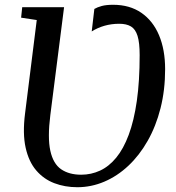

<svg xmlns="http://www.w3.org/2000/svg" viewBox="-20 -773 738 803"><path d="M303.4 10Q251.4 10 207.1 -6.9Q162.8 -23.8 131.6 -60.2Q100.3 -96.5 87.2 -155.4Q74.1 -214.3 84.8 -298.5L133.7 -689.2L68.3 -699.1L72.9 -743H248L190.5 -291.8Q178.5 -196.9 190.5 -142.4Q202.5 -87.9 235.7 -65.1Q268.9 -42.3 319.3 -42.3Q361.3 -42.3 398.5 -59.5Q435.7 -76.7 466 -113.5Q496.4 -150.4 518.3 -209.1Q540.3 -267.8 552.2 -350.6Q564.1 -433.4 564.1 -542.6Q564.1 -594.4 555.3 -622.8Q546.5 -651.2 527.7 -662.4Q509 -673.6 478.7 -673.6Q446.3 -673.6 417.1 -665.3Q387.8 -656.9 363.6 -641.5L374.6 -735.6Q387 -742.9 405.7 -748Q424.4 -753 453.1 -753Q522.4 -753 571.1 -719.5Q619.7 -686 645.2 -625.5Q670.6 -564.9 670.6 -483.7Q670.6 -396.2 651.4 -320.5Q632.2 -244.7 597.5 -183.8Q562.9 -122.9 516.8 -79.7Q470.7 -36.4 416.2 -13.2Q361.7 10 303.4 10Z"/></svg>

Font: Merriweather Light
Style: Italic
Weight: 300
Italic angle: -7.8°
Designer: Eben Sorkin
Foundry: Eben Sorkin
Version: Version 2.101